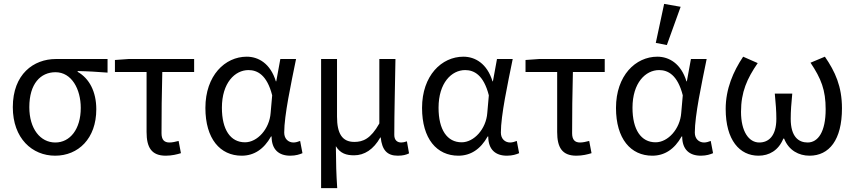

<svg xmlns="http://www.w3.org/2000/svg" viewBox="-20 -790 4408 989"><path d="M264 12C383 12 476 -76 476 -227C476 -318 440 -386 380 -420V-424C435 -423 479 -420 534 -416V-486H268C153 -486 46 -408 46 -238C46 -77 146 12 264 12ZM265 -56C188 -56 131 -126 131 -238C131 -359 189 -418 266 -418C349 -418 396 -331 396 -234C396 -125 341 -56 265 -56Z M834 12C865 12 893 5 912 -1L900 -64C884 -60 868 -56 853 -56C826 -56 812 -70 812 -104C812 -202 813 -310 816 -419H980V-486H642L572 -481V-419H735V-110C735 -31 760 12 834 12Z M1225 12C1288 12 1339 -21 1376 -87H1379C1379 -19 1417 12 1475 12C1504 12 1524 5 1538 -1L1526 -64C1516 -60 1503 -56 1492 -56C1466 -56 1444 -74 1444 -107C1444 -196 1479 -358 1505 -486H1424L1403 -371H1401C1373 -463 1311 -498 1251 -498C1139 -498 1038 -401 1038 -234C1038 -75 1114 12 1225 12ZM1242 -57C1167 -57 1123 -122 1123 -235C1123 -363 1190 -429 1260 -429C1305 -429 1355 -405 1382 -299L1374 -208C1368 -126 1306 -57 1242 -57Z M1634 179H1717C1712 102 1711 59 1710 -37C1733 1 1765 10 1804 10C1857 10 1904 -20 1939 -82H1941C1948 -17 1974 12 2029 12C2056 12 2073 7 2087 0L2076 -62C2065 -58 2055 -56 2047 -56C2026 -56 2011 -68 2011 -95C2011 -212 2015 -355 2017 -486H1934V-154C1889 -74 1849 -59 1805 -59C1742 -59 1716 -103 1716 -189V-486H1634Z M2341 12C2404 12 2455 -21 2492 -87H2495C2495 -19 2533 12 2591 12C2620 12 2640 5 2654 -1L2642 -64C2632 -60 2619 -56 2608 -56C2582 -56 2560 -74 2560 -107C2560 -196 2595 -358 2621 -486H2540L2519 -371H2517C2489 -463 2427 -498 2367 -498C2255 -498 2154 -401 2154 -234C2154 -75 2230 12 2341 12ZM2358 -57C2283 -57 2239 -122 2239 -235C2239 -363 2306 -429 2376 -429C2421 -429 2471 -405 2498 -299L2490 -208C2484 -126 2422 -57 2358 -57Z M2949 12C2980 12 3008 5 3027 -1L3015 -64C2999 -60 2983 -56 2968 -56C2941 -56 2927 -70 2927 -104C2927 -202 2928 -310 2931 -419H3095V-486H2757L2687 -481V-419H2850V-110C2850 -31 2875 12 2949 12Z M3340 12C3403 12 3454 -21 3491 -87H3494C3494 -19 3532 12 3590 12C3619 12 3639 5 3653 -1L3641 -64C3631 -60 3618 -56 3607 -56C3581 -56 3559 -74 3559 -107C3559 -196 3594 -358 3620 -486H3539L3518 -371H3516C3488 -463 3426 -498 3366 -498C3254 -498 3153 -401 3153 -234C3153 -75 3229 12 3340 12ZM3357 -57C3282 -57 3238 -122 3238 -235C3238 -363 3305 -429 3375 -429C3420 -429 3470 -405 3497 -299L3489 -208C3483 -126 3421 -57 3357 -57ZM3358 -569 3415 -558 3486 -755 3401 -770Z M3887 12C3942 12 3990 -15 4015 -76H4019C4043 -15 4095 12 4150 12C4251 12 4317 -69 4317 -232C4317 -345 4282 -421 4229 -498L4155 -467C4210 -385 4233 -326 4233 -227C4233 -111 4194 -56 4140 -56C4094 -56 4053 -85 4053 -178C4053 -218 4056 -256 4061 -308H3971C3976 -256 3979 -218 3979 -178C3979 -88 3938 -56 3891 -56C3837 -56 3797 -113 3797 -214C3797 -316 3828 -385 3883 -465L3808 -498C3757 -422 3718 -332 3718 -229C3718 -68 3790 12 3887 12Z"/></svg>

Font: Giro Sans Regular
Style: Regular
Weight: 400
Designer: Paul D. Hunt
Foundry: Adobe Systems Incorporated
Version: Version 1.000;PS 1.0;hotconv 1.0.88;makeotf.lib2.5.647800